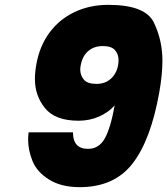

<svg xmlns="http://www.w3.org/2000/svg" viewBox="-20 -767 690 792"><path d="M281 -221Q281 -153 343 -153Q388 -153 412 -195.5Q436 -238 453 -332Q427 -303 388 -286Q349 -269 304 -269Q208 -269 166 -320.5Q124 -372 124 -441Q124 -469 130 -502Q143 -576 183.5 -631.5Q224 -687 287 -717Q350 -747 427 -747Q580 -747 615 -673.5Q650 -600 650 -517Q650 -459 637 -386Q602 -189 526.5 -92Q451 5 309 5Q232 5 182 -26.5Q132 -58 114 -103Q96 -148 96 -191Q96 -206 98 -221ZM378 -421Q413 -421 436.5 -441.5Q460 -462 467 -497Q469 -509 469 -519Q469 -543 454.5 -560Q440 -577 404 -577Q368 -577 344 -556.5Q320 -536 313 -498Q311 -489 311 -480Q311 -457 325.5 -439Q340 -421 378 -421Z"/></svg>

Font: Fz Poppins ExtBd
Style: Italic
Weight: 800
Italic angle: -10°
Designer: Ninad Kale (Devanagari), Jonny Pinhorn (Latin)
Foundry: Indian Type Foundry
Version: Vit hóa bi Vntype.Com & FontZin.Com